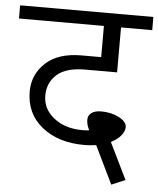

<svg xmlns="http://www.w3.org/2000/svg" viewBox="-67 -670 667 808"><g transform="rotate(5 266.5 -266.0)"><path d="M433.1 93.8 355.5 -66.4Q331.1 -62.5 305.2 -62.5Q194.8 -62.5 126 -118.2Q57.1 -173.8 57.1 -267.1Q57.1 -338.9 109.9 -387.9Q162.6 -437 261.2 -437H344.2V-568.8H-14.6V-624.5H548.3V-568.8H416.5V-378.9H282.2Q201.2 -378.9 162.6 -344.5Q124 -310.1 124 -255.4Q124 -198.7 171.6 -161.4Q219.2 -124 292 -124Q309.1 -124 320.8 -126Q307.6 -151.4 309.1 -172.9Q310.1 -189 324.2 -199.2Q338.4 -209.5 364.7 -209.5Q407.2 -209.5 439.9 -192.4Q472.7 -175.3 472.7 -152.3Q472.7 -135.3 458 -116.9Q443.4 -98.6 416 -85L491.2 69.3Z"/></g></svg>

Font: Khula Regular
Style: Regular
Weight: 400
Designer: Erin McLaughlin, Steve Matteson
Version: Version 1.000;PS 1.0;hotconv 1.0.72;makeotf.lib2.5.5900